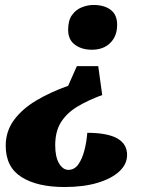

<svg xmlns="http://www.w3.org/2000/svg" viewBox="-20 -562 601 772"><path d="M349 -362Q309 -362 281.5 -382Q254 -402 254 -442Q254 -480 269.5 -501.5Q285 -523 308.5 -532.5Q332 -542 356 -542Q399 -542 425 -522.5Q451 -503 451 -462Q451 -417 423.5 -389.5Q396 -362 349 -362ZM239 190Q130 190 66.5 150Q3 110 3 24Q3 -34 36 -79Q69 -124 126 -158Q183 -192 254 -217L289 -296H375L391 -180Q334 -159 291.5 -133.5Q249 -108 225.5 -71Q202 -34 202 22Q202 69 217.5 95Q233 121 255 121Q279 121 294.5 99.5Q310 78 319 44Q328 10 331 -28Q491 -28 491 61Q491 98 460 127Q429 156 372.5 173Q316 190 239 190Z"/></svg>

Font: Noto Serif Black
Style: Italic
Weight: 900
Italic angle: -12°
Designer: Monotype Design Team
Foundry: Monotype Imaging Inc.
Version: Version 2.013